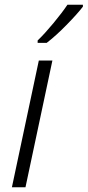

<svg xmlns="http://www.w3.org/2000/svg" viewBox="-20 -786 368 806"><path d="M30 0 143 -532H200L87 0ZM138 -606H176Q215 -636 260 -682Q305 -728 328 -758V-766H263Q241 -733 204.5 -689Q168 -645 138 -616Z"/></svg>

Font: Noto Sans UI Light
Style: Italic
Weight: 300
Italic angle: -12°
Designer: Monotype Design Team
Foundry: Monotype Imaging Inc.
Version: Version 1.901